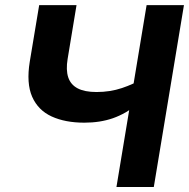

<svg xmlns="http://www.w3.org/2000/svg" viewBox="-20 -748 756 768"><path d="M317.4 -257.3Q240.7 -257.3 186.5 -282.2Q132.3 -307.1 108.6 -361.1Q85 -415 99.1 -501.5L136.7 -727.5H286.1L250.5 -512.2Q243.2 -468.3 252.9 -438.7Q262.7 -409.2 290.8 -394.5Q318.8 -379.9 366.2 -379.9Q420.4 -379.9 467.8 -395.8Q515.1 -411.6 550.8 -434.1L534.2 -333.5Q482.9 -293 431.6 -275.1Q380.4 -257.3 317.4 -257.3ZM445.8 0 566.4 -727.5H715.8L595.2 0Z"/></svg>

Font: Inter 16pt
Style: Bold Italic
Weight: 700
Italic angle: -9.3988°
Version: Version 4.001;git-66647c0bb